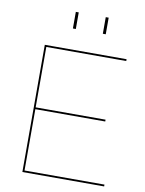

<svg xmlns="http://www.w3.org/2000/svg" viewBox="-97 -969 784 1036"><g transform="rotate(10 295.0 -450.5)"><path d="M99 -697H547V-687H109V-356H492V-346H109V-10H547V0H99ZM397 -901H413V-810H397ZM233 -901H249V-810H233Z"/></g></svg>

Font: HK Grotesk Thin
Style: Regular
Weight: 100
Designer: Alfredo Marco Pradil
Foundry: Hanken Design Co.
Version: Version 3.001